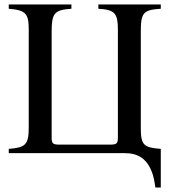

<svg xmlns="http://www.w3.org/2000/svg" viewBox="-20 -682 755 855"><path d="M696 153V-19C619 -25 607 -36 607 -114V-540C607 -626 618 -638 696 -643V-662H418V-643C492 -639 505 -622 505 -549V-69C505 -42 498 -38 470 -38H245C217 -38 210 -42 210 -68V-538C210 -622 220 -638 298 -643V-662H19V-643C94 -637 108 -622 108 -551V-114C108 -37 93 -25 19 -19V0H536C592 0 639 22 662 101C666 115 671 145 672 153Z"/></svg>

Font: XITS Math
Style: Regular
Weight: 400
Designer: MicroPress Inc., with final additions and corrections provided by Coen Hoffman, Elsevier (retired)
Version: Version 1.108